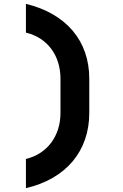

<svg xmlns="http://www.w3.org/2000/svg" viewBox="-20 -860 640 1000"><path d="M115 120C325 71 445 -74 445 -272V-450C445 -647 325 -789 115 -840V-690C226 -664 295 -572 295 -450V-272C295 -151 226 -59 115 -32Z"/></svg>

Font: JetBrains Mono ExtraBold
Style: Regular
Weight: 800
Monospace: yes
Designer: Philipp Nurullin, Konstantin Bulenkov
Foundry: JetBrains
Version: Version 2.305